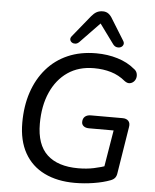

<svg xmlns="http://www.w3.org/2000/svg" viewBox="-62 -1000 853 1060"><g transform="rotate(5 364.5 -469.5)"><path d="M392 9Q295 9 223.5 -26Q152 -61 113.5 -129.5Q75 -198 75 -297Q75 -390 100.5 -466Q126 -542 174.5 -598Q223 -654 292 -684Q361 -714 449 -714Q512 -714 567.5 -697Q623 -680 661 -648Q676 -638 680 -624Q684 -610 680.5 -597Q677 -584 667.5 -575.5Q658 -567 645.5 -565.5Q633 -564 618 -575Q582 -605 538.5 -618Q495 -631 444 -631Q359 -631 298.5 -589.5Q238 -548 205 -473.5Q172 -399 172 -300Q172 -184 231.5 -128.5Q291 -73 404 -73Q451 -73 491 -81.5Q531 -90 568 -103L541 -57L581 -298H444Q426 -298 415 -306.5Q404 -315 404 -329Q404 -349 416 -359.5Q428 -370 449 -370H625Q646 -370 657 -358Q668 -346 664 -324L623 -68Q621 -50 613 -39.5Q605 -29 589 -23Q550 -8 497 0.5Q444 9 392 9ZM350 -768Q340 -758 329 -757Q318 -756 309.5 -761.5Q301 -767 299 -776.5Q297 -786 306 -797L402 -915Q416 -932 430.5 -940Q445 -948 465 -948Q483 -948 496 -938.5Q509 -929 519 -911L589 -798Q598 -785 594 -774.5Q590 -764 580 -759.5Q570 -755 558 -757.5Q546 -760 537 -772L458 -880Z"/></g></svg>

Font: Nunito Medium
Style: Italic
Weight: 500
Designer: Vernon Adams
Foundry: Vernon Adams
Version: Version 3.601